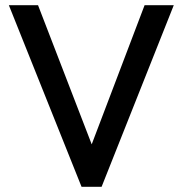

<svg xmlns="http://www.w3.org/2000/svg" viewBox="-20 -717 701 737"><path d="M14 -697H126L332 -163L535 -697H647L370 0H293Z"/></svg>

Font: Hanken Grotesk Medium
Style: Regular
Weight: 500
Designer: Alfredo Marco Pradil
Foundry: Hanken Design Co.
Version: Version 3.014